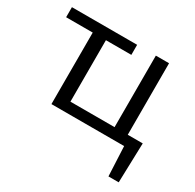

<svg xmlns="http://www.w3.org/2000/svg" viewBox="-128 -554 857 844"><g transform="rotate(30 300.5 -132.0)"><path d="M143 -363H8V-414H339V-363H210V-51H434V-414H501V-51H577L571 150H519L512 0H143Z"/></g></svg>

Font: QiushuiShotai Bright
Style: Regular
Weight: 400
Designer: Christian Thalmann (Catharsis Fonts)
Version: Version 1.250;